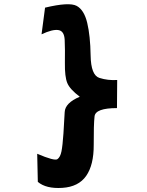

<svg xmlns="http://www.w3.org/2000/svg" viewBox="-20 -833 710 929"><path d="M198 -796Q315 -824 351 -804.5Q387 -785 402 -722.5Q417 -660 418.5 -564.5Q420 -469 461 -456Q502 -443 547 -446L546 -310Q442 -310 437.5 -270Q433 -230 433.5 -132.5Q434 -35 397 18Q360 71 281.5 76Q203 81 163 47L160 -89Q244 -53 258 -63Q272 -73 277.5 -101Q283 -129 287 -187.5Q291 -246 293 -290.5Q295 -335 366 -365Q318 -401 305.5 -431.5Q293 -462 294 -529Q295 -596 293 -639.5Q291 -683 262.5 -687.5Q234 -692 181 -667Z"/></svg>

Font: KN Bobohei
Style: Bold
Weight: 700
Designer: Kingnam Type Foundry
Version: Version 1.710;March 18, 2023